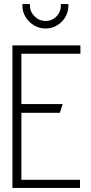

<svg xmlns="http://www.w3.org/2000/svg" viewBox="-20 -923 445 943"><path d="M41 0H373V-40H85V-369H274L288 -412H85V-659H375V-700H41ZM316 -903H279V-896Q279 -865 257.5 -842.5Q236 -820 204 -820Q173 -820 150 -842.5Q127 -865 127 -896V-903H90V-896Q90 -865 105.5 -839.5Q121 -814 147 -798.5Q173 -783 204 -783Q235 -783 260.5 -798.5Q286 -814 301 -839.5Q316 -865 316 -896Z"/></svg>

Font: Advent Pro Light
Style: Regular
Weight: 300
Version: Version 3.000